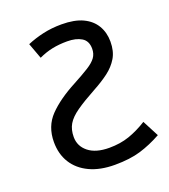

<svg xmlns="http://www.w3.org/2000/svg" viewBox="-117 -688 688 783"><g transform="rotate(-20 227.0 -296.5)"><path d="M249 10Q185 10 139.5 -11.5Q94 -33 70 -71.5Q46 -110 46 -162Q46 -230 89 -274.5Q132 -319 208 -359Q249 -381 274.5 -397Q300 -413 311.5 -429Q323 -445 323 -467Q323 -501 299 -515.5Q275 -530 237 -530Q202 -530 172.5 -524Q143 -518 113 -504L88 -572Q121 -586 158.5 -594.5Q196 -603 239 -603Q295 -603 331 -586Q367 -569 385 -538.5Q403 -508 403 -469Q403 -427 386 -398.5Q369 -370 340.5 -348.5Q312 -327 275 -307Q220 -277 188 -254.5Q156 -232 142.5 -209Q129 -186 129 -154Q129 -114 161 -88.5Q193 -63 251 -63Q299 -63 338 -76.5Q377 -90 417 -115L454 -44Q407 -18 360.5 -4Q314 10 249 10Z"/></g></svg>

Font: lguzrati15
Style: Book
Weight: 400
Designer: Jelle Bosma - Monotype Design Team, Universal Thirst
Foundry: Monotype Imaging Inc.
Version: Version 2.106